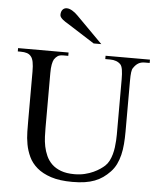

<svg xmlns="http://www.w3.org/2000/svg" viewBox="-60 -945 843 1012"><g transform="rotate(5 361.5 -439.5)"><path d="M687 -644.5Q666.5 -644.5 652.6 -636.2Q638.7 -627.9 627.4 -610.8Q621.6 -604 619.4 -586.9Q617.2 -569.8 617.2 -542V-272.5Q617.2 -238.3 614.7 -207.3Q612.3 -176.3 605.7 -149.2Q599.1 -122.1 587.9 -99.1Q576.7 -76.2 559.1 -57.6Q541 -38.6 521.5 -24.9Q502 -11.2 478.5 -2.2Q455.1 6.8 426.3 11.2Q397.5 15.6 360.8 15.6Q293 15.6 247.3 0.5Q201.7 -14.6 172.9 -39.3Q144 -64 129.2 -95.7Q114.3 -127.4 108.2 -160.9Q102.1 -194.3 101.6 -227.1Q101.1 -259.8 101.1 -285.6V-545.4Q101.1 -576.2 97.2 -595.9Q93.3 -615.7 84.5 -625.5Q76.7 -635.7 63.2 -640.1Q49.8 -644.5 29.8 -644.5H14.6V-662.1H281.7V-644.5H256.8Q236.8 -644.5 226.6 -638.2Q216.3 -631.8 207.5 -618.7Q202.1 -608.9 198.7 -591.1Q195.3 -573.2 195.3 -545.4V-256.3Q195.3 -234.9 196.3 -209.2Q197.3 -183.6 202.4 -158.2Q207.5 -132.8 218.3 -108.9Q229 -85 248 -66.4Q267.1 -47.9 296.4 -36.9Q325.7 -25.9 367.7 -25.9Q397.5 -25.9 422.6 -32Q447.8 -38.1 467.8 -47.4Q487.8 -56.6 502.7 -66.9Q517.6 -77.1 526.4 -85.4Q539.1 -97.2 547.4 -113.5Q555.7 -129.9 560.8 -148.2Q565.9 -166.5 568.4 -185.5Q570.8 -204.6 571.8 -221.9Q572.8 -239.3 572.8 -253.4V-545.4Q572.8 -576.2 569.6 -595.7Q566.4 -615.2 559.1 -623.5Q539.6 -644.5 502.4 -644.5H477.5V-662.1H712.4V-644.5ZM409.2 -721.2 265.1 -813Q258.8 -816.9 251.2 -821.5Q243.7 -826.2 237.1 -831.8Q230.5 -837.4 226.1 -843.5Q221.7 -849.6 221.7 -856Q221.7 -873.5 230 -883.5Q238.3 -893.6 252.9 -893.6Q265.6 -893.6 281.5 -884.3Q297.4 -875 311 -860.8L449.7 -721.2Z"/></g></svg>

Font: Doulos SIL Compact
Style: Regular
Weight: 400
Designer: Walt Agee, Victor Gaultney, Peter Martin, Debbi Hosken
Foundry: SIL International
Version: Version 4.110; 2011; Maintenance release ; LnSpcTght